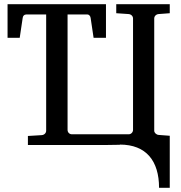

<svg xmlns="http://www.w3.org/2000/svg" viewBox="-20 -690 861 915"><path d="M551 -1C677 -1 738 77 738 205H789V-43L736 -47C725 -48 715 -57 715 -67V-602C715 -613 724 -622 736 -623L789 -627V-670H534V-627L593 -623C605 -622 614 -613 614 -602V-71C614 -60 605 -50 593 -50H323C310 -50 302 -60 302 -71V-621H396C405 -621 411 -613 412 -604L426 -510H485V-670H16V-510H74L88 -604C89 -614 95 -621 105 -621H200V-67C200 -56 191 -47 179 -46L113 -42V1H485C508 1 525 0 551 0Z"/></svg>

Font: Veleka
Style: Regular
Weight: 400
Designer: Stefan Peev, Context Ltd, 2016; SIL International, 1997-2014.
Foundry: Stefan Peev, Context Ltd, 2016
Version: Version 1.000